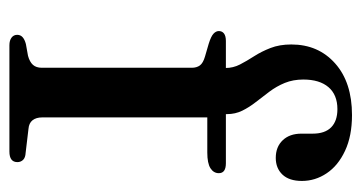

<svg xmlns="http://www.w3.org/2000/svg" viewBox="-200 -568 768 408"><g transform="rotate(90 184.0 -364.0)"><path d="M229.5 -69.5Q229.5 -57 235.5 -49.2Q241.5 -41.5 254 -40.5L304.5 -34.5Q315 -34 319.8 -29Q324.5 -24 324.5 -17Q324.5 0 302 0H76Q66 0 60 -4.5Q54 -9 54 -16.5Q54 -23.5 59 -28Q64 -32.5 73.5 -35L98.5 -39.5Q111.5 -43 117.8 -50Q124 -57 124 -69V-387.5Q124 -398 119 -404.8Q114 -411.5 100.5 -415.5L73 -423.5Q57 -428.5 51.5 -433.8Q46 -439 46 -445Q46 -452 51.2 -456Q56.5 -460 67 -460H149L124.5 -442V-459Q124.5 -475.5 117 -490Q109.5 -504.5 99.5 -520Q89.5 -535.5 82 -554.8Q74.5 -574 74.5 -599Q74.5 -656.5 114.8 -692.2Q155 -728 224.5 -728Q269 -728 300.5 -713.2Q332 -698.5 348.2 -674.2Q364.5 -650 364.5 -621.5Q364.5 -594.5 351 -580.2Q337.5 -566 315.5 -566Q292 -566 278 -580.8Q264 -595.5 264 -620.5V-644.5Q264 -670.5 250.5 -683.8Q237 -697 212 -697Q181.5 -697 165.2 -678Q149 -659 149 -624.5Q149 -603 156.2 -585.2Q163.5 -567.5 174.8 -552.5Q186 -537.5 197 -523.5Q208 -509.5 215.2 -494.8Q222.5 -480 222.5 -462.5V-441.5L209 -460H327Q337.5 -460 342.8 -456.2Q348 -452.5 348 -445Q348 -434 337.5 -427.2Q327 -420.5 304 -420.5H229.5Z"/></g></svg>

Font: Fraunces 11pt
Style: Regular
Weight: 400
Version: Version 1.000;[b76b70a41]